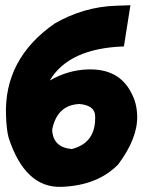

<svg xmlns="http://www.w3.org/2000/svg" viewBox="-20 -725 557 749"><path d="M431.6 -702.6 488.8 -704.6 463.4 -543.9Q248.5 -536.6 174.3 -411.1Q245.6 -451.7 321.8 -454.1Q445.3 -458.5 493.2 -360.8Q513.7 -322.8 515.1 -273.9Q518.1 -187 441.4 -84Q360.8 -1 219.2 3.9Q78.1 8.8 13.7 -187.5Q5.4 -217.8 3.4 -274.9Q-4.4 -496.1 193.4 -633.3Q305.7 -698.2 431.6 -702.6ZM183.6 -219.2Q186 -150.4 259.8 -143.6Q355.5 -167.5 351.1 -273.4Q349.6 -313.5 290.5 -319.3Q202.6 -315.9 183.6 -219.2Z"/></svg>

Font: Lapsus Pro (theguybrush.com)
Style: Bold
Weight: 700
Designer: Jose Roses
Version: Version 1.00 February 9, 2018, initial release